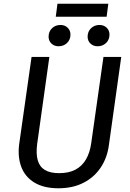

<svg xmlns="http://www.w3.org/2000/svg" viewBox="-20 -993 696 1025"><path d="M532.3 -689.1H627.3L561.3 -218.2Q552.3 -150.1 517.3 -98.1Q482.3 -46 425.2 -17Q368.1 12.1 291.9 12.1Q213.7 12.1 163.6 -18.4Q113.5 -49 93.5 -102.5Q73.5 -156 82.5 -224.1L148.5 -689.1H243.5L178.5 -225.2Q171.5 -172.3 181.5 -137.4Q191.4 -102.5 219.8 -85.5Q248.2 -68.6 296 -68.6Q346.8 -68.6 382.1 -87Q417.5 -105.5 438.9 -141.9Q460.3 -178.3 467.3 -231.1ZM292.7 -746Q269.6 -746 254.5 -760.6Q239.4 -775.2 239.4 -797.3Q239.4 -824.5 257.6 -842.1Q275.7 -859.7 302.9 -859.7Q326 -859.7 341.1 -845.1Q356.2 -830.5 356.2 -808.4Q356.2 -781.2 338 -763.6Q319.9 -746 292.7 -746ZM501.1 -746Q477.9 -746 462.8 -760.6Q447.7 -775.2 447.7 -797.3Q447.7 -824.5 465.9 -842.1Q484 -859.7 511.2 -859.7Q534.3 -859.7 549.4 -845.1Q564.5 -830.5 564.5 -808.4Q564.5 -781.2 546.4 -763.6Q528.2 -746 501.1 -746ZM558.3 -973.2 549.2 -903.6H277.7L286.8 -973.2Z"/></svg>

Font: Fira Sans Variable
Style: Italic
Weight: 397
Italic angle: -8°
Designer: Carrois Corporate & Edenspiekermann AG
Foundry: Carrois Corporate GbR & Edenspiekermann AG
Version: Version 4.202